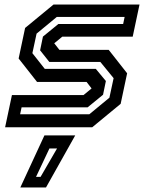

<svg xmlns="http://www.w3.org/2000/svg" viewBox="-20 -560 642 845"><path d="M2.5 0 32.5 -141.5H347.5L384.5 -172L384 -169.5L361 -199.5H143L62 -302.5L90.5 -437L215.5 -540H594L564 -398.5H254L217 -368L217.5 -371L241.5 -340.5H458.5L539.5 -237.5L511 -103L386 0ZM68.5 -57H373L461.5 -130L480 -216L421.5 -287.5H197L156.5 -338.5L169 -399L237 -454.5H522L528.5 -485.5H230L141 -412L122.5 -326L177 -257H401.5L446 -203.5L433.5 -143L365.5 -87.5H75ZM69.5 265 175.5 36H311L182.5 265ZM138.5 218.5H158.5L231 93.5H197.5Z"/></svg>

Font: Tourney Thin SemiBold
Style: Italic
Weight: 600
Italic angle: -12°
Version: Version 1.015